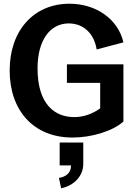

<svg xmlns="http://www.w3.org/2000/svg" viewBox="-20 -726 736 1033"><path d="M370 14C471 14 584 -19 644 -72V-380H340V-280H519V-143C476 -112 428 -96 379 -96C279 -96 182 -160 182 -358C182 -508 248 -600 350 -600C427 -600 486 -548 500 -460L644 -498C616 -622 498 -706 354 -706C162 -706 32 -562 32 -347C32 -132 160 14 370 14ZM297 231 309 287C379 273 428 220 428 156V41H301V164H362V167C362 202 336 226 297 231Z"/></svg>

Font: Ronzino
Style: Bold
Weight: 700
Designer: Nunzio Mazzaferro
Foundry: Collletttivo
Version: Version 1.000;Glyphs 3.3 (3337)